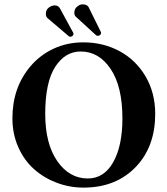

<svg xmlns="http://www.w3.org/2000/svg" viewBox="-20 -853 770 883"><path d="M351.1 -616.2Q279.3 -616.2 233.6 -545.2Q188 -474.1 188 -329.1Q188 -191.9 243.4 -112.1Q298.8 -32.2 383.8 -32.2Q458.5 -32.2 500.7 -107.2Q543 -182.1 543 -308.1Q543 -455.1 489 -535.6Q435.1 -616.2 351.1 -616.2ZM693.8 -329.1Q693.8 -181.6 607.9 -88.9Q516.1 9.8 363.8 9.8Q299.8 9.8 241 -12.5Q182.1 -34.7 136.7 -75Q91.3 -115.2 64.2 -176Q37.1 -236.8 37.1 -309.1Q37.1 -448.7 118.2 -545.9Q162.6 -599.1 225.6 -628.7Q288.6 -658.2 362.8 -658.2Q454.6 -658.2 529.5 -617.9Q604.5 -577.6 649.2 -502Q693.8 -426.3 693.8 -329.1ZM231.9 -828.1Q247.1 -828.1 254.9 -815.9L316.9 -702.1Q317.9 -701.2 317.9 -696.8Q317.9 -691.4 313.2 -687.7Q308.6 -684.1 304.2 -684.1Q298.8 -684.1 296.9 -686L198.2 -770Q190.9 -777.3 190.9 -790Q190.9 -807.6 204.1 -817.9Q217.3 -828.1 231.9 -828.1ZM336.9 -824.2Q347.7 -833 359.9 -833Q379.4 -833 387.2 -820.8L443.8 -706.1Q444.8 -705.1 444.8 -702.1Q444.8 -695.3 439 -690.9Q433.1 -688 431.2 -688Q428.7 -688 422.9 -689.9L329.1 -775.9Q321.8 -781.7 321.8 -794.9Q321.8 -813.5 336.9 -824.2Z"/></svg>

Font: Linux Libertine G
Style: Bold
Weight: 700
Designer: Philipp H. Poll
Foundry: Philipp H. Poll
Version: Version 5.0.3